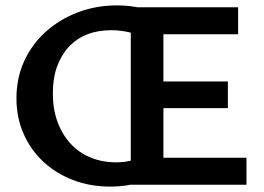

<svg xmlns="http://www.w3.org/2000/svg" viewBox="-20 -685 979 712"><path d="M389 7Q314 7 250.5 -17.5Q187 -42 140 -86Q93 -130 67 -190Q41 -250 41 -320Q41 -396 70 -459Q99 -522 150.5 -568Q202 -614 269.5 -639.5Q337 -665 413 -665Q450 -665 484 -659Q518 -653 549 -642L526 -533Q507 -553 469 -563Q431 -573 392 -573Q343 -573 303.5 -557.5Q264 -542 235.5 -511.5Q207 -481 191.5 -438Q176 -395 176 -339Q176 -281 193 -234Q210 -187 241 -153Q272 -119 315.5 -101Q359 -83 411 -83Q448 -83 478 -93Q508 -103 534 -123L583 -46Q542 -21 493.5 -7Q445 7 389 7ZM499 -284V-383H825V-284ZM465 0V-658H863V-558H586V-100H894V0Z"/></svg>

Font: Ysabeau Office
Style: Bold
Weight: 700
Designer: Christian Thalmann (Catharsis Fonts)
Version: Version 2.001;gftools[0.9.30]; featfreeze: tnum,lnum,ss02